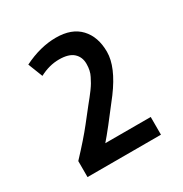

<svg xmlns="http://www.w3.org/2000/svg" viewBox="-108 -784 554 582"><g transform="rotate(-30 169.0 -493.0)"><path d="M36 -286V-342Q83 -392 110.5 -427Q138 -462 147.5 -474Q157 -486 162 -492Q167 -498 175 -509Q183 -520 187 -527Q191 -534 196 -544Q205 -561 205 -585Q205 -609 189 -623.5Q173 -638 139 -638Q105 -638 71 -620L51 -671Q109 -700 164 -700Q219 -700 248 -669Q277 -638 277 -585.5Q277 -533 225 -463Q158 -375 134 -348H293V-286Z"/></g></svg>

Font: Rambla
Style: Regular
Weight: 400
Designer: Martin Sommaruga
Foundry: Martin Sommaruga
Version: Version 1.001